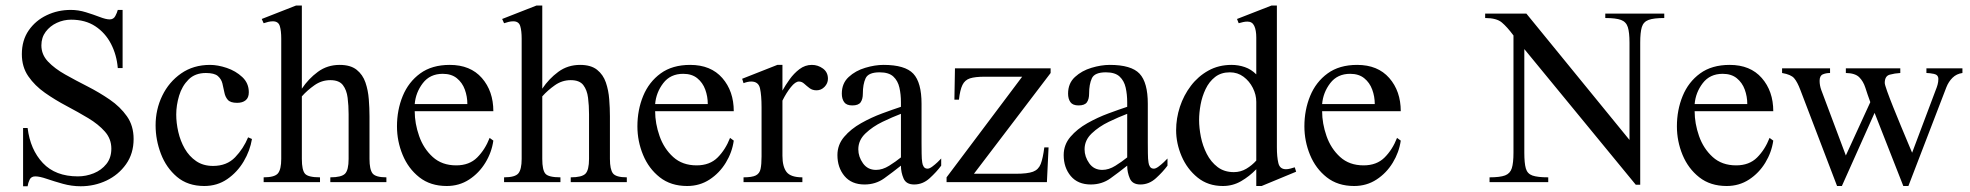

<svg xmlns="http://www.w3.org/2000/svg" viewBox="-20 -647 6998 682"><path d="M454.6 -153.3Q454.6 -101.6 427.7 -63.7Q400.9 -25.9 358.2 -5.6Q315.4 14.6 266.6 14.6Q234.9 14.6 203.4 5.9Q171.9 -2.9 146.2 -11.7Q120.6 -20.5 105.5 -20.5Q90.8 -20.5 85.2 -8.8Q79.6 2.9 78.1 14.6H62V-192.4H78.1Q87.4 -115.7 132.1 -68.1Q176.8 -20.5 256.8 -20.5Q285.6 -20.5 313 -31.5Q340.3 -42.5 357.9 -64.5Q375.5 -86.4 375.5 -119.1Q375.5 -153.8 352.5 -179.7Q329.6 -205.6 293.5 -227.3Q257.3 -249 216.6 -270.5Q175.8 -292 139.6 -317.4Q103.5 -342.8 80.6 -376Q57.6 -409.2 57.6 -454.6Q57.6 -503.9 82 -539.1Q106.4 -574.2 146 -593Q185.5 -611.8 231.4 -611.8Q258.3 -611.8 285.2 -603.5Q312 -595.2 334.2 -586.7Q356.4 -578.1 369.6 -578.1Q383.3 -578.1 389.6 -590.1Q396 -602.1 398.4 -611.8H415.5V-405.3H398.4Q394.5 -452.1 374.3 -491.2Q354 -530.3 318.6 -553.7Q283.2 -577.1 232.4 -577.1Q206.1 -577.1 181.9 -565.9Q157.7 -554.7 142.3 -534.2Q127 -513.7 127 -485.8Q127 -453.1 150.6 -428.2Q174.3 -403.3 211.7 -382.3Q249 -361.3 290.8 -340.1Q332.5 -318.8 369.9 -293.2Q407.2 -267.6 430.9 -233.9Q454.6 -200.2 454.6 -153.3Z M861.3 -159.2 875 -153.3Q868.2 -111.8 845.5 -73.5Q822.8 -35.2 787.1 -10.7Q751.5 13.7 705.6 13.7Q647 13.7 608.6 -18.8Q570.3 -51.3 551.5 -100.8Q532.7 -150.4 532.7 -201.7Q532.7 -258.3 556.4 -307.1Q580.1 -356 623.5 -386.2Q667 -416.5 726.1 -416.5Q753.4 -416.5 785.4 -405.8Q817.4 -395 840.6 -373.3Q863.8 -351.6 863.8 -319.3Q863.8 -299.8 852.5 -290.8Q841.3 -281.7 822.3 -281.7Q798.3 -281.7 789.1 -292.5Q779.8 -303.2 776.9 -319.1Q773.9 -335 770 -350.6Q766.1 -366.2 753.7 -377Q741.2 -387.7 711.4 -387.7Q672.9 -387.7 649.7 -364.5Q626.5 -341.3 616.2 -307.1Q606 -272.9 606 -240.2Q606 -210.4 613.3 -178.5Q620.6 -146.5 636.2 -119.1Q651.9 -91.8 676.8 -74.7Q701.7 -57.6 736.8 -57.6Q785.6 -57.6 815.2 -88.4Q844.7 -119.1 861.3 -159.2Z M1352.5 0H1153.3V-17.1Q1192.9 -17.1 1205.6 -30Q1218.3 -43 1218.3 -82.5V-241.2Q1218.3 -272 1214.8 -299.6Q1211.4 -327.1 1198 -344.7Q1184.6 -362.3 1153.3 -362.3Q1122.6 -362.3 1096.9 -344.2Q1071.3 -326.2 1052.2 -304.7V-82.5Q1052.2 -42.5 1063.5 -29.8Q1074.7 -17.1 1116.7 -17.1V0H916.5V-17.1Q955.6 -17.1 967.3 -31.2Q979 -45.4 979 -82.5V-509.8Q979 -537.6 973.9 -554.4Q968.8 -571.3 949.2 -571.3Q940.9 -571.3 932.9 -569.3Q924.8 -567.4 916.5 -564.5L909.7 -579.6L1031.7 -627.4H1052.2V-332Q1075.7 -367.2 1109.1 -391.8Q1142.6 -416.5 1186.5 -416.5Q1225.1 -416.5 1246.8 -399.2Q1268.6 -381.8 1278.1 -354Q1287.6 -326.2 1290 -294.4Q1292.5 -262.7 1292.5 -233.9V-82.5Q1292.5 -45.4 1303.2 -31.2Q1314 -17.1 1352.5 -17.1Z M1719.2 -157.2 1732.4 -147.5Q1726.6 -106 1704.1 -69.1Q1681.6 -32.2 1646.5 -9.3Q1611.3 13.7 1566.9 13.7Q1508.8 13.7 1469.5 -17.3Q1430.2 -48.3 1410.2 -96.9Q1390.1 -145.5 1390.1 -198.2Q1390.1 -256.3 1410.6 -306.2Q1431.2 -356 1472.7 -386.2Q1514.2 -416.5 1577.6 -416.5Q1650.9 -416.5 1691.7 -369.9Q1732.4 -323.2 1732.4 -252H1453.1Q1453.1 -208.5 1468.8 -163.8Q1484.4 -119.1 1517.1 -89.4Q1549.8 -59.6 1600.6 -59.6Q1647 -59.6 1675 -87.6Q1703.1 -115.7 1719.2 -157.2ZM1453.1 -277.3H1640.1Q1640.1 -304.2 1631.1 -328.9Q1622.1 -353.5 1602.8 -369.1Q1583.5 -384.8 1552.7 -384.8Q1507.3 -384.8 1481.9 -351.6Q1456.5 -318.4 1453.1 -277.3Z M2206.5 0H2007.3V-17.1Q2046.9 -17.1 2059.6 -30Q2072.3 -43 2072.3 -82.5V-241.2Q2072.3 -272 2068.8 -299.6Q2065.4 -327.1 2052 -344.7Q2038.6 -362.3 2007.3 -362.3Q1976.6 -362.3 1950.9 -344.2Q1925.3 -326.2 1906.2 -304.7V-82.5Q1906.2 -42.5 1917.5 -29.8Q1928.7 -17.1 1970.7 -17.1V0H1770.5V-17.1Q1809.6 -17.1 1821.3 -31.2Q1833 -45.4 1833 -82.5V-509.8Q1833 -537.6 1827.9 -554.4Q1822.8 -571.3 1803.2 -571.3Q1794.9 -571.3 1786.9 -569.3Q1778.8 -567.4 1770.5 -564.5L1763.7 -579.6L1885.7 -627.4H1906.2V-332Q1929.7 -367.2 1963.1 -391.8Q1996.6 -416.5 2040.5 -416.5Q2079.1 -416.5 2100.8 -399.2Q2122.6 -381.8 2132.1 -354Q2141.6 -326.2 2144 -294.4Q2146.5 -262.7 2146.5 -233.9V-82.5Q2146.5 -45.4 2157.2 -31.2Q2168 -17.1 2206.5 -17.1Z M2573.2 -157.2 2586.4 -147.5Q2580.6 -106 2558.1 -69.1Q2535.6 -32.2 2500.5 -9.3Q2465.3 13.7 2420.9 13.7Q2362.8 13.7 2323.5 -17.3Q2284.2 -48.3 2264.2 -96.9Q2244.1 -145.5 2244.1 -198.2Q2244.1 -256.3 2264.6 -306.2Q2285.2 -356 2326.7 -386.2Q2368.2 -416.5 2431.6 -416.5Q2504.9 -416.5 2545.7 -369.9Q2586.4 -323.2 2586.4 -252H2307.1Q2307.1 -208.5 2322.8 -163.8Q2338.4 -119.1 2371.1 -89.4Q2403.8 -59.6 2454.6 -59.6Q2501 -59.6 2529.1 -87.6Q2557.1 -115.7 2573.2 -157.2ZM2307.1 -277.3H2494.1Q2494.1 -304.2 2485.1 -328.9Q2476.1 -353.5 2456.8 -369.1Q2437.5 -384.8 2406.7 -384.8Q2361.3 -384.8 2335.9 -351.6Q2310.5 -318.4 2307.1 -277.3Z M2920.9 -367.2Q2920.9 -351.1 2908.9 -338.6Q2897 -326.2 2880.4 -326.2Q2865.7 -326.2 2855.5 -334Q2845.2 -341.8 2836.7 -349.6Q2828.1 -357.4 2817.9 -357.4Q2805.2 -357.4 2789.3 -337.6Q2773.4 -317.9 2759.3 -289.6V-93.8Q2759.3 -55.2 2773.9 -36.1Q2788.6 -17.1 2830.1 -17.1V0H2621.1V-17.1Q2651.4 -17.1 2664.8 -23.9Q2678.2 -30.8 2681.6 -46.9Q2685.1 -63 2685.1 -91.3V-266.1Q2685.1 -308.1 2679.7 -332.8Q2674.3 -357.4 2648.4 -357.4Q2636.2 -357.4 2621.1 -351.6L2616.2 -367.2L2741.2 -416.5H2759.3V-325.2Q2769.5 -343.8 2784.7 -365Q2799.8 -386.2 2819.8 -401.4Q2839.8 -416.5 2863.8 -416.5Q2885.3 -416.5 2903.1 -403.6Q2920.9 -390.6 2920.9 -367.2Z M3323.2 -84V-58.6Q3306.6 -36.1 3282.2 -13.9Q3257.8 8.3 3227.1 8.3Q3198.7 8.3 3189.5 -13.2Q3180.2 -34.7 3180.2 -58.6Q3150.9 -35.2 3120.6 -13.4Q3090.3 8.3 3050.8 8.3Q3004.9 8.3 2979.7 -21.7Q2954.6 -51.8 2954.6 -96.2Q2954.6 -132.8 2978.5 -160.9Q3002.4 -189 3038.8 -209.5Q3075.2 -230 3113.5 -244.1Q3151.9 -258.3 3180.2 -267.6V-284.2Q3180.2 -311.5 3174.8 -335.7Q3169.4 -359.9 3153.3 -375Q3137.2 -390.1 3104.5 -390.1Q3064.5 -390.1 3054.7 -368.9Q3044.9 -347.7 3044.9 -314.5Q3044.9 -294.9 3037.1 -283.7Q3029.3 -272.5 3007.3 -272.5Q2986.8 -272.5 2978.5 -284.2Q2970.2 -295.9 2970.2 -314.5Q2970.2 -351.1 2994.6 -373.5Q3019 -396 3053.5 -406.2Q3087.9 -416.5 3118.2 -416.5Q3194.8 -416.5 3224.1 -385.3Q3253.4 -354 3253.4 -278.3V-140.6Q3253.4 -123.5 3253.7 -102.3Q3253.9 -81.1 3255.9 -69.8Q3256.8 -61.5 3261.2 -54.7Q3265.6 -47.9 3274.9 -47.9Q3281.7 -47.9 3291.5 -55.2Q3301.3 -62.5 3310.3 -71Q3319.3 -79.6 3323.2 -84ZM3180.2 -87.9V-242.7Q3150.4 -231.4 3115 -214.4Q3079.6 -197.3 3054.2 -173.1Q3028.8 -148.9 3028.8 -116.7Q3028.8 -90.3 3045.4 -66.9Q3062 -43.5 3091.8 -43.5Q3114.7 -43.5 3138.4 -58.3Q3162.1 -73.2 3180.2 -87.9Z M3711.9 -387.7 3439.5 -29.8H3588.4Q3629.9 -29.8 3649.4 -37.1Q3668.9 -44.4 3676.8 -64.7Q3684.6 -85 3689.5 -123.5H3704.6L3698.7 0H3342.3V-17.1L3610.8 -374.5H3477.5Q3443.8 -374.5 3425.5 -368.7Q3407.2 -362.8 3398.7 -345.2Q3390.1 -327.6 3386.2 -293H3370.1L3372.1 -404.3H3711.9Z M4127 -84V-58.6Q4110.4 -36.1 4085.9 -13.9Q4061.5 8.3 4030.8 8.3Q4002.4 8.3 3993.2 -13.2Q3983.9 -34.7 3983.9 -58.6Q3954.6 -35.2 3924.3 -13.4Q3894 8.3 3854.5 8.3Q3808.6 8.3 3783.4 -21.7Q3758.3 -51.8 3758.3 -96.2Q3758.3 -132.8 3782.2 -160.9Q3806.2 -189 3842.5 -209.5Q3878.9 -230 3917.2 -244.1Q3955.6 -258.3 3983.9 -267.6V-284.2Q3983.9 -311.5 3978.5 -335.7Q3973.1 -359.9 3957 -375Q3940.9 -390.1 3908.2 -390.1Q3868.2 -390.1 3858.4 -368.9Q3848.6 -347.7 3848.6 -314.5Q3848.6 -294.9 3840.8 -283.7Q3833 -272.5 3811 -272.5Q3790.5 -272.5 3782.2 -284.2Q3773.9 -295.9 3773.9 -314.5Q3773.9 -351.1 3798.3 -373.5Q3822.8 -396 3857.2 -406.2Q3891.6 -416.5 3921.9 -416.5Q3998.5 -416.5 4027.8 -385.3Q4057.1 -354 4057.1 -278.3V-140.6Q4057.1 -123.5 4057.4 -102.3Q4057.6 -81.1 4059.6 -69.8Q4060.5 -61.5 4064.9 -54.7Q4069.3 -47.9 4078.6 -47.9Q4085.4 -47.9 4095.2 -55.2Q4105 -62.5 4114 -71Q4123 -79.6 4127 -84ZM3983.9 -87.9V-242.7Q3954.1 -231.4 3918.7 -214.4Q3883.3 -197.3 3857.9 -173.1Q3832.5 -148.9 3832.5 -116.7Q3832.5 -90.3 3849.1 -66.9Q3865.7 -43.5 3895.5 -43.5Q3918.5 -43.5 3942.1 -58.3Q3965.8 -73.2 3983.9 -87.9Z M4584 -37.1 4461.4 13.7H4442.4V-45.9Q4418 -20.5 4388.4 -3.4Q4358.9 13.7 4323.7 13.7Q4271 13.7 4233.9 -16.4Q4196.8 -46.4 4177.2 -92Q4157.7 -137.7 4157.7 -184.6Q4157.7 -226.6 4171.1 -267.6Q4184.6 -308.6 4210.2 -342.3Q4235.8 -376 4272.2 -396.2Q4308.6 -416.5 4354.5 -416.5Q4378.9 -416.5 4401.6 -408.7Q4424.3 -400.9 4442.4 -382.8V-513.7Q4442.4 -539.6 4435.3 -554.9Q4428.2 -570.3 4411.1 -570.3Q4403.3 -570.3 4395.8 -568.6Q4388.2 -566.9 4379.9 -564.5L4374 -579.6L4496.6 -627.4H4515.6V-124Q4515.6 -89.8 4520.8 -67.9Q4525.9 -45.9 4547.9 -45.9Q4555.2 -45.9 4563.2 -48.1Q4571.3 -50.3 4579.1 -52.7ZM4442.4 -76.7V-285.2Q4442.4 -310.5 4430.2 -334.7Q4418 -358.9 4397 -374.5Q4376 -390.1 4348.6 -390.1Q4317.4 -390.1 4296.1 -373.5Q4274.9 -356.9 4262.5 -330.8Q4250 -304.7 4244.6 -275.4Q4239.3 -246.1 4239.3 -220.7Q4239.3 -192.9 4245.6 -160.9Q4252 -128.9 4266.6 -100.3Q4281.2 -71.8 4304.9 -53.7Q4328.6 -35.6 4362.8 -35.6Q4386.7 -35.6 4407 -47.6Q4427.2 -59.6 4442.4 -76.7Z M4942.4 -157.2 4955.6 -147.5Q4949.7 -106 4927.2 -69.1Q4904.8 -32.2 4869.6 -9.3Q4834.5 13.7 4790 13.7Q4731.9 13.7 4692.6 -17.3Q4653.3 -48.3 4633.3 -96.9Q4613.3 -145.5 4613.3 -198.2Q4613.3 -256.3 4633.8 -306.2Q4654.3 -356 4695.8 -386.2Q4737.3 -416.5 4800.8 -416.5Q4874 -416.5 4914.8 -369.9Q4955.6 -323.2 4955.6 -252H4676.3Q4676.3 -208.5 4691.9 -163.8Q4707.5 -119.1 4740.2 -89.4Q4772.9 -59.6 4823.7 -59.6Q4870.1 -59.6 4898.2 -87.6Q4926.3 -115.7 4942.4 -157.2ZM4676.3 -277.3H4863.3Q4863.3 -304.2 4854.2 -328.9Q4845.2 -353.5 4825.9 -369.1Q4806.6 -384.8 4775.9 -384.8Q4730.5 -384.8 4705.1 -351.6Q4679.7 -318.4 4676.3 -277.3Z M5891.6 -598.6V-583Q5854 -583 5835.7 -576.2Q5817.4 -569.3 5811.8 -550.5Q5806.2 -531.7 5806.2 -495.6V9.3H5790.5L5394.5 -472.7V-104.5Q5394.5 -67.4 5399.9 -48.6Q5405.3 -29.8 5423.6 -23.4Q5441.9 -17.1 5479.5 -17.1V0H5271V-17.1Q5308.1 -17.1 5326.2 -23.9Q5344.2 -30.8 5350.1 -49.6Q5356 -68.4 5356 -104.5V-521Q5333.5 -551.3 5314.7 -567.1Q5295.9 -583 5255.4 -583V-598.6H5401.9L5768.1 -149.9V-495.6Q5768.1 -531.7 5762.2 -550.5Q5756.3 -569.3 5738 -576.2Q5719.7 -583 5682.1 -583V-598.6Z M6265.6 -157.2 6278.8 -147.5Q6272.9 -106 6250.5 -69.1Q6228 -32.2 6192.9 -9.3Q6157.7 13.7 6113.3 13.7Q6055.2 13.7 6015.9 -17.3Q5976.6 -48.3 5956.5 -96.9Q5936.5 -145.5 5936.5 -198.2Q5936.5 -256.3 5957 -306.2Q5977.5 -356 6019 -386.2Q6060.5 -416.5 6124 -416.5Q6197.3 -416.5 6238 -369.9Q6278.8 -323.2 6278.8 -252H5999.5Q5999.5 -208.5 6015.1 -163.8Q6030.8 -119.1 6063.5 -89.4Q6096.2 -59.6 6147 -59.6Q6193.4 -59.6 6221.4 -87.6Q6249.5 -115.7 6265.6 -157.2ZM5999.5 -277.3H6186.5Q6186.5 -304.2 6177.5 -328.9Q6168.5 -353.5 6149.2 -369.1Q6129.9 -384.8 6099.1 -384.8Q6053.7 -384.8 6028.3 -351.6Q6002.9 -318.4 5999.5 -277.3Z M6950.7 -404.3V-387.7Q6929.7 -384.8 6915.5 -370.8Q6901.4 -356.9 6893.6 -336.9L6758.8 13.7H6740.7L6638.7 -246.1L6522.5 13.7H6505.4L6375 -327.6Q6364.3 -356 6353 -369.1Q6341.8 -382.3 6310.1 -387.7V-404.3H6480.5V-387.7Q6465.8 -387.7 6454.6 -382.8Q6443.4 -377.9 6443.4 -359.9Q6443.4 -343.8 6449.2 -327.6L6536.6 -94.7L6623.5 -284.2Q6613.3 -312 6606 -335.2Q6598.6 -358.4 6584 -372.8Q6569.3 -387.2 6536.6 -387.7V-404.3H6730V-387.7Q6710.4 -386.7 6692.6 -381.8Q6674.8 -377 6674.8 -352.5Q6674.8 -346.7 6683.3 -322.8Q6691.9 -298.8 6705.1 -265.9Q6718.3 -232.9 6732.2 -199.5Q6746.1 -166 6757.1 -139.9Q6768.1 -113.8 6772 -104.5L6856 -327.6Q6859.9 -336.9 6862.5 -346.4Q6865.2 -356 6865.2 -366.2Q6865.2 -381.3 6849.6 -384.5Q6834 -387.7 6822.8 -387.7V-404.3Z"/></svg>

Font: Scheherazade New
Style: Regular
Weight: 400
Designer: SIL International
Foundry: SIL International
Version: Version 4.000